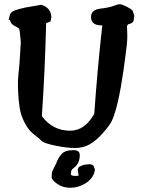

<svg xmlns="http://www.w3.org/2000/svg" viewBox="-20 -682 666 900"><path d="M329.1 22Q354 23.9 354 44.9Q354 84 326.7 104.5Q316.9 111.8 315.7 115.2Q314.5 118.7 313.5 121.6L311.5 135.7Q316.9 143.1 335 142.6L348.1 141.6Q348.6 139.6 348.1 137.2L343.8 113.3L349.6 100.6L371.1 90.8Q393.1 87.9 401.9 87.9Q410.6 87.9 418.9 95.7L425.3 113.3L420.4 133.3L419.4 133.8Q407.7 162.6 375.7 180.4Q343.8 198.2 309.1 198.2Q274.4 198.2 248.3 179.9Q222.2 161.6 222.2 148.9Q222.2 136.2 223.1 128.2Q224.1 120.1 244.1 82.5Q250.5 62 266.8 42Q283.2 22 320.3 22ZM176.3 -137.7Q226.6 -69.3 309.1 -69.3Q377.4 -69.3 421.9 -148.4Q436.5 -356.9 459.5 -563.5L456.5 -563H455.6Q409.2 -563 406.7 -599.1V-602.5Q406.7 -636.2 449.7 -641.4Q492.7 -646.5 512.2 -654.3Q531.7 -662.1 541.5 -662.1Q551.3 -662.1 572.8 -651.4Q594.2 -640.6 601.6 -632.3L609.4 -607.9L606.4 -584.5Q601.6 -572.8 584.5 -569.3Q575.7 -567.4 575.2 -556.2V-555.7Q575.7 -539.1 576.2 -534.2Q576.7 -524.9 576.7 -512.7Q576.2 -503.9 576.2 -493.2Q575.2 -468.8 559.1 -353.5Q534.2 -180.2 504.4 -115.7Q495.1 -95.7 463.9 -60.1Q432.6 -24.4 401.9 -6.3Q371.1 11.7 332 11.7Q293 11.7 238.8 0.5Q184.6 -10.7 173.8 -22.5Q163.1 -34.2 140.4 -51Q117.7 -67.9 101.6 -95.9Q85.4 -124 78.4 -148.7Q71.3 -173.3 67.6 -212.6Q64 -252 64 -286.6Q64 -321.3 71.3 -383.8L77.6 -483.9Q72.8 -541 70.1 -546.1Q67.4 -551.3 51.8 -558.8Q36.1 -566.4 31.7 -575Q27.3 -583.5 25.4 -588.9H20.5L27.3 -615.7Q34.2 -627.9 50.3 -633.3Q84.5 -645 114.7 -649.4L171.4 -659.2H176.8L178.2 -657.7Q189 -655.8 202.9 -643.6Q216.8 -631.3 219.7 -610.4L220.7 -600.6L216.8 -581.1L196.3 -573.7Q190.9 -354 176.3 -137.7Z"/></svg>

Font: Drukaatie burti
Style: Demi
Weight: 600
Version: Version 0.14